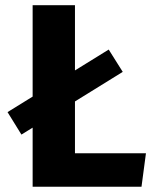

<svg xmlns="http://www.w3.org/2000/svg" viewBox="-20 -713 591 733"><path d="M395 -523.8 448.6 -438.6 61.8 -199.2 8.8 -285 104.6 -344.2ZM266.2 -693.2V-128H537.2L520.2 0H104.6V-693.2Z"/></svg>

Font: Firava
Style: Regular
Weight: 400
Designer: Carrois Corporate & Edenspiekermann AG
Foundry: Greg Finn Gibson
Version: Version 5.000